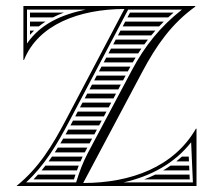

<svg xmlns="http://www.w3.org/2000/svg" viewBox="-20 -620 720 640"><path d="M558.7 -578H413.3C410.5 -572.7 407.6 -567.3 404.8 -562H540.7C546.6 -567.4 552.6 -572.7 558.7 -578ZM526.1 -548H397.4C394.6 -542.7 391.8 -537.3 389 -532H510.5C515.6 -537.4 520.8 -542.7 526.1 -548ZM497.8 -518H381.6C378.8 -512.7 376 -507.3 373.2 -502H484.2C488.7 -507.4 493.2 -512.7 497.8 -518ZM473.1 -488H365.8L357.3 -472H461.1C465 -477.4 469 -482.7 473.1 -488ZM451.3 -458H349.9L341.5 -442H440.7C444.2 -447.4 447.7 -452.7 451.3 -458ZM432 -428H334.1C331.3 -422.7 328.5 -417.3 325.7 -412H422.5C425.6 -417.4 428.8 -422.7 432 -428ZM414.7 -398H318.3L309.8 -382H406.1L410.7 -390.5C412 -393 413.3 -395.5 414.7 -398ZM310.5 -202 319 -218H223.3L219.5 -210.7C217.9 -207.8 216.4 -204.9 214.8 -202ZM303 -188H207.3C204.4 -182.6 201.4 -177.3 198.5 -172H294.5ZM287.1 -158H190.6C187.5 -152.6 184.4 -147.3 181.2 -142H278.6ZM271.1 -128H172.7C169.4 -122.6 166 -117.3 162.5 -112H262.6C263.2 -113.1 263.8 -114.1 264.3 -115.2ZM398.7 -368H302.4L294 -352H390.2C393 -357.3 395.9 -362.7 398.7 -368ZM382.8 -338H286.6L278.2 -322H374.3C377.1 -327.3 379.9 -332.7 382.8 -338ZM366.8 -308H270.8L262.3 -292H358.3C361.1 -297.3 364 -302.7 366.8 -308ZM350.9 -278H255L246.5 -262H342.4C345.2 -267.3 348 -272.7 350.9 -278ZM334.9 -248H239.1L230.7 -232H326.4C329.2 -237.3 332.1 -242.7 334.9 -248ZM248.3 -82C250.6 -87.3 253.1 -92.6 255.6 -98H153.2C149.5 -92.6 145.7 -87.3 141.9 -82ZM242.5 -68H131.4C127.2 -62.6 123 -57.3 118.6 -52H236.5C238.4 -57.4 240.4 -62.7 242.5 -68ZM231.6 -38H106.5C101.7 -32.6 96.7 -27.3 91.6 -22H226.4C228.1 -27.4 229.9 -32.8 231.6 -38ZM567.6 -82H609.9L609.2 -98H586.4C580.3 -92.4 574 -87.1 567.6 -82ZM548.7 -68C540.6 -62.3 532.2 -57 523.6 -52H611.2C611 -57.3 610.8 -62.7 610.5 -68ZM497.5 -38C485.5 -32.1 473.1 -26.8 460.5 -22H612.5L611.8 -38ZM156.3 -562C168.1 -568 180.4 -573.3 193 -578H80V-562ZM131.8 -548H80V-532H109.6C116.8 -537.8 124.2 -543.1 131.8 -548ZM93.6 -518H80V-503.9C84.4 -508.9 89 -513.5 93.6 -518ZM631 -600H58V-420H60C107 -537.9 243.8 -589.7 394.7 -590L200 -221C154.1 -134 109 -60 36 -1V0H635V-191H633C560.2 -64.1 417.1 -10 257.3 -10L454 -380C501.5 -469.4 552 -541 631 -598ZM265.8 -588C184.3 -571.1 115.1 -540.2 70 -475L70 -588ZM391.7 -12C482.6 -32.3 561.9 -75.4 617.1 -145.8L623 -12ZM407.2 -588H586.5C513.8 -530.4 463.1 -467.8 419.5 -385.8L273.1 -110.5C255.6 -77.6 244.8 -47.7 233.8 -12H67C129.4 -69.8 169.4 -137.5 210.6 -215.4Z"/></svg>

Font: SortefaxS02
Style: Medium
Weight: 500
Designer: gluk
Foundry: gluk
Version: Version 0.261